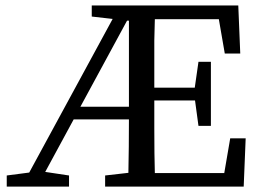

<svg xmlns="http://www.w3.org/2000/svg" viewBox="-20 -689 961 709"><path d="M368.2 0V-41L454.1 -50.8Q456.1 -144.5 456.1 -248H252L147 -54.2L234.9 -41V0H4.9V-41L87.9 -51.8L396 -619.1L318.8 -627.9V-668.9H859.9L867.2 -491.2H810.1L788.1 -618.2H551.8Q549.8 -555.2 549.8 -539.1V-365.2H699.2L712.9 -460.9H758.8V-224.1H712.9L700.2 -317.9H549.8V-216.8Q549.8 -115.2 551.8 -49.8H808.1L830.1 -178.2H887.2L879.9 0ZM456.1 -294.9V-612.8H449.2L276.9 -294.9Z"/></svg>

Font: SourceSerifPro-Regular
Style: Regular
Weight: 400
Designer: Frank Grießhammer
Foundry: Adobe Systems Incorporated
Version: Version 1.014;PS Version 1.0;hotconv 1.0.73;makeotf.lib2.5.5